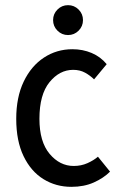

<svg xmlns="http://www.w3.org/2000/svg" viewBox="-20 -715 478 745"><path d="M43 -254Q43 -338 72 -398.5Q101 -459 150.5 -491.5Q200 -524 261 -524Q301 -524 335.5 -509.5Q370 -495 394 -466L345 -407Q330 -422 310 -433Q290 -444 264 -444Q211 -444 172 -396Q133 -348 133 -254Q133 -165 172.5 -118Q212 -71 266 -71Q295 -71 319.5 -82Q344 -93 360 -107L407 -49Q382 -24 344 -7Q306 10 257 10Q197 10 148.5 -20Q100 -50 71.5 -109Q43 -168 43 -254ZM186 -637Q186 -661 203 -678Q220 -695 244 -695Q268 -695 285 -678Q302 -661 302 -637Q302 -613 285 -596Q268 -579 244 -579Q220 -579 203 -596Q186 -613 186 -637Z"/></svg>

Font: Radio Canada Condensed
Style: Regular
Weight: 400
Width: 3
Designer: Charles Daoud, Etienne Aubert Bonn, Alexandre Saumier Demers, Jacques Le Bailly
Foundry: Radio-Canada
Version: Version 2.104; ttfautohint (v1.8.4.7-5d5b);gftools[0.9.28.de